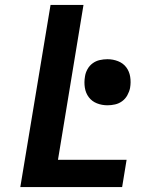

<svg xmlns="http://www.w3.org/2000/svg" viewBox="-20 -755 640 775"><path d="M62 0 184 -735H317L214 -110H491L473 0ZM414 -330Q391 -330 371 -338Q351 -346 338.5 -362.5Q326 -379 322.5 -401Q319 -423 323 -446Q325 -461 333 -475.5Q341 -490 354 -499.5Q367 -509 382.5 -512.5Q398 -516 414 -516Q436 -516 456.5 -508Q477 -500 489.5 -483.5Q502 -467 505.5 -445Q509 -423 505 -400Q502 -385 494 -370.5Q486 -356 473 -346.5Q460 -337 444.5 -333.5Q429 -330 414 -330Z"/></svg>

Font: Iosevka Curly XBdExObl
Style: Regular
Weight: 800
Width: 7
Italic angle: -9°
Monospace: yes
Designer: Belleve Invis
Foundry: Belleve Invis
Version: Version 11.1.0; ttfautohint (v1.8.3)